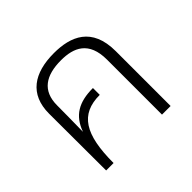

<svg xmlns="http://www.w3.org/2000/svg" viewBox="-136 -742 914 914"><g transform="rotate(-45 320.5 -285.5)"><path d="M323 -571C189 -571 103 -514 103 -383C103 -266 104 -154 104 0H154C154 -193 206 -276 337 -276V-322C242 -322 185 -289 156 -208C157 -275 158 -330 158 -384C158 -483 221 -523 323 -523C408 -523 480 -493 480 -370V0H538V-369C538 -531 435 -571 323 -571Z"/></g></svg>

Font: FiraGO Light
Style: Regular
Weight: 300
Designer: bBox Type
Foundry: bBox Type GmbH
Version: Version 1.001;PS 001.001;hotconv 1.0.88;makeotf.lib2.5.64775